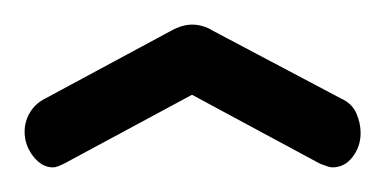

<svg xmlns="http://www.w3.org/2000/svg" viewBox="-20 -724 313 156"><path d="M23 -588Q14 -588 7 -597Q0 -606 0 -617Q0 -625 4 -632Q8 -639 15 -643L119 -699Q128 -704 136 -704Q145 -704 153 -699L257 -644Q266 -640 269.5 -632Q273 -624 273 -616Q273 -605 266.5 -596.5Q260 -588 250 -588Q248 -588 245.5 -589Q243 -590 240 -591L136 -647L32 -591Q30 -590 27.5 -589Q25 -588 23 -588Z"/></svg>

Font: Dosis ExtraLight Medium
Style: Regular
Weight: 500
Version: Version 3.001; ttfautohint (v1.8.2)